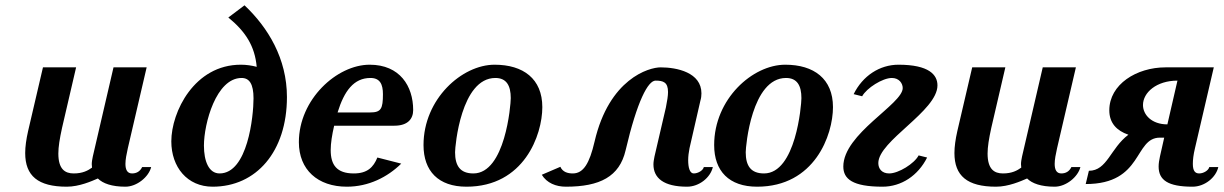

<svg xmlns="http://www.w3.org/2000/svg" viewBox="-20 -694 4614 724"><path d="M408 -440 330 -104C328 -94 326 -84 326 -75C326 -71 327 -66 327 -62C312 -51 292 -40 258 -40C225 -40 200 -56 200 -115C200 -140 205 -171 214 -212L267 -440H142L86 -200C79 -169 75 -141 75 -117C75 -31 123 10 232 10C279 10 326 -11 349 -21C368 -2 402 10 453 10C496 10 541 -27 550 -64H516C508 -47 494 -40 478 -40C460 -40 453 -54 453 -76C453 -92 457 -113 462 -135L533 -440Z M1062 -328C1062 -473 991 -590 902 -674L841 -628C906 -575 941 -520 948 -442C929 -447 909 -450 888 -450C713 -450 626 -272 626 -161C626 -64 686 10 782 10C946 10 1062 -122 1062 -328ZM891 -400C920 -400 936 -378 936 -323C936 -256 914 -40 808 -40C767 -40 749 -87 749 -145C749 -228 795 -400 891 -400Z M1107 -158C1107 -54 1178 10 1288 10C1370 10 1441 -26 1493 -77L1403 -100C1388 -63 1365 -40 1314 -40C1250 -40 1227 -72 1227 -128C1227 -154 1232 -185 1240 -220H1467C1518 -220 1538 -246 1538 -279C1538 -369 1488 -450 1374 -450C1250 -450 1107 -319 1107 -158ZM1253 -270C1278 -351 1314 -400 1377 -400C1413 -400 1424 -376 1424 -339C1424 -284 1417 -270 1376 -270Z M1906 -324C1906 -298 1885 -40 1765 -40C1715 -40 1696 -69 1696 -120C1696 -142 1718 -400 1848 -400C1890 -400 1906 -371 1906 -324ZM2025 -290C2025 -397 1953 -450 1845 -450C1722 -450 1577 -321 1577 -147C1577 -49 1633 10 1739 10C1956 10 2025 -185 2025 -290Z M2580 -135 2621 -314C2624 -324 2625 -333 2625 -342C2625 -421 2532 -440 2471 -440C2427 -440 2277 -397 2222 -160C2203 -78 2180 -40 2140 -40C2121 -40 2102 -45 2093 -65L2023 -35C2042 -4 2076 10 2114 10C2242 10 2316 -28 2339 -127C2383 -315 2424 -390 2452 -390C2481 -390 2499 -384 2499 -347C2499 -333 2496 -314 2491 -289L2448 -104C2446 -93 2444 -84 2444 -74C2444 -23 2482 10 2571 10C2616 10 2659 -24 2668 -64H2634C2631 -51 2612 -40 2596 -40C2581 -40 2575 -62 2575 -90C2575 -104 2577 -120 2580 -135Z M3002 -324C3002 -298 2981 -40 2861 -40C2811 -40 2792 -69 2792 -120C2792 -142 2814 -400 2944 -400C2986 -400 3002 -371 3002 -324ZM3121 -290C3121 -397 3049 -450 2941 -450C2818 -450 2673 -321 2673 -147C2673 -49 2729 10 2835 10C3052 10 3121 -185 3121 -290Z M3384 -362C3384 -301 3160 -190 3160 -66C3160 -19 3195 10 3308 10C3379 10 3442 -32 3476 -100L3444 -108C3428 -77 3368 -40 3333 -40C3305 -40 3292 -58 3292 -79C3292 -163 3515 -275 3515 -372C3515 -412 3483 -450 3368 -450C3297 -450 3233 -408 3199 -339L3231 -331C3248 -362 3308 -400 3343 -400C3371 -400 3384 -379 3384 -362Z M3912 -440 3834 -104C3832 -94 3830 -84 3830 -75C3830 -71 3831 -66 3831 -62C3816 -51 3796 -40 3762 -40C3729 -40 3704 -56 3704 -115C3704 -140 3709 -171 3718 -212L3771 -440H3646L3590 -200C3583 -169 3579 -141 3579 -117C3579 -31 3627 10 3736 10C3783 10 3830 -11 3853 -21C3872 -2 3906 10 3957 10C4000 10 4045 -27 4054 -64H4020C4012 -47 3998 -40 3982 -40C3964 -40 3957 -54 3957 -76C3957 -92 3961 -113 3966 -135L4037 -440Z M4420 -390 4382 -225C4323 -225 4290 -261 4290 -298C4290 -345 4341 -390 4420 -390ZM4163 -278C4163 -230 4191 -201 4235 -186C4167 -135 4155 -50 4086 -50L4074 0C4292 0 4255 -175 4354 -175H4370L4354 -104C4351 -90 4349 -78 4349 -66C4349 -15 4384 10 4477 10C4522 10 4565 -24 4574 -64H4540C4537 -51 4518 -40 4502 -40C4487 -40 4478 -49 4478 -76C4478 -91 4480 -110 4486 -135L4557 -440H4375C4266 -440 4163 -376 4163 -278Z"/></svg>

Font: Pfennig
Style: BoldItalic
Weight: 700
Italic angle: -13°
Version: Version 20100423